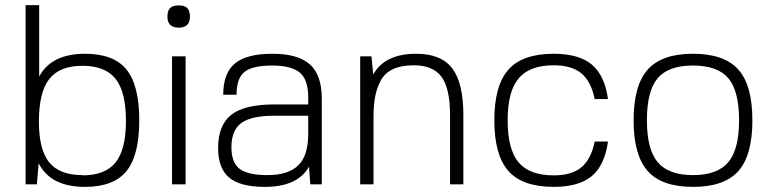

<svg xmlns="http://www.w3.org/2000/svg" viewBox="-20 -720 3009 750"><path d="M312 10Q178 10 131 -82L124 0H80V-700H133V-421Q181 -510 312 -510Q424 -510 474 -448.5Q524 -387 524 -250Q524 -113 474 -51.5Q424 10 312 10ZM302 -36V-35Q391 -35 431.5 -85.5Q472 -136 472 -248Q472 -361 431.5 -412Q391 -463 302 -463Q213 -463 172.5 -411.5Q132 -360 132 -245Q132 -135 172.5 -85.5Q213 -36 302 -36Z M705 0H652V-500H705ZM722 -655Q722 -612 678 -612Q634 -612 634 -655Q634 -678 644.5 -688.5Q655 -699 678 -699Q701 -699 711.5 -688.5Q722 -678 722 -655Z M1187 -69Q1143 10 1014 10Q919 10 875.5 -26Q832 -62 832 -142Q832 -231 883.5 -271.5Q935 -312 1050 -312H1184V-340Q1184 -409 1151 -436.5Q1118 -464 1043 -464Q966 -464 935 -439Q904 -414 904 -350H852Q852 -434 897.5 -472Q943 -510 1044 -510Q1144 -510 1190.5 -468.5Q1237 -427 1237 -335V0H1192ZM1184 -268H1051Q963 -268 923.5 -240Q884 -212 884 -145Q884 -85 916 -60.5Q948 -36 1024 -36Q1106 -36 1145 -74Q1184 -112 1184 -197Z M1438 -429Q1483 -510 1606 -510Q1703 -510 1746.5 -453Q1790 -396 1790 -270V0H1738V-270Q1738 -374 1705 -419.5Q1672 -465 1596 -465Q1547 -465 1514.5 -449.5Q1482 -434 1466.5 -404Q1451 -374 1445 -340.5Q1439 -307 1439 -261V0H1387V-500H1431Z M2303 -167H2355Q2342 -74 2291.5 -32Q2241 10 2143 10Q2021 10 1966 -52Q1911 -114 1911 -250Q1911 -386 1966 -448Q2021 -510 2143 -510Q2241 -510 2291.5 -468Q2342 -426 2355 -333H2303Q2289 -402 2251 -433.5Q2213 -465 2143 -465Q2049 -465 2006 -414Q1963 -363 1963 -250Q1963 -137 2005.5 -86Q2048 -35 2143 -35Q2213 -35 2251 -66.5Q2289 -98 2303 -167Z M2510 -448Q2565 -510 2687 -510Q2809 -510 2864 -448.5Q2919 -387 2919 -250Q2919 -113 2864 -51.5Q2809 10 2687 10Q2565 10 2510 -52Q2455 -114 2455 -250Q2455 -386 2510 -448ZM2507 -250Q2507 -136 2549.5 -86Q2592 -36 2687 -36Q2782 -36 2824.5 -86Q2867 -136 2867 -250Q2867 -365 2825 -414.5Q2783 -464 2687 -464Q2591 -464 2549 -414.5Q2507 -365 2507 -250Z"/></svg>

Font: Fivo Sans Light
Style: Regular
Weight: 300
Designer: Alexander Slobzheninov
Foundry: Alexander Slobzheninov
Version: 1.0